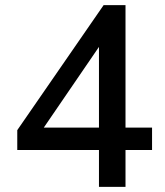

<svg xmlns="http://www.w3.org/2000/svg" viewBox="-20 -725 640 745"><path d="M364 0V-143H47V-220L382 -705H467V-230H570V-143H467V0ZM364 -230V-543L150 -230Z"/></svg>

Font: Nunito Sans SemiBold
Style: Regular
Weight: 600
Designer: Vernon Adams
Foundry: Vernon Adams
Version: Version 3.101; ttfautohint (v1.8.4.7-5d5b);gftools[0.9.27]